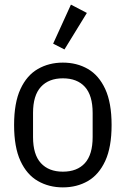

<svg xmlns="http://www.w3.org/2000/svg" viewBox="-20 -799 544 831"><path d="M252 12Q192 12 144 -15.5Q96 -43 68.5 -102.5Q41 -162 41 -258Q41 -354 68.5 -413.5Q96 -473 144 -500.5Q192 -528 252 -528Q313 -528 360.5 -500.5Q408 -473 435.5 -413.5Q463 -354 463 -258Q463 -162 435.5 -102.5Q408 -43 360.5 -15.5Q313 12 252 12ZM252 -56Q314 -56 347.5 -93Q381 -130 381 -206V-310Q381 -386 347.5 -423Q314 -460 252 -460Q191 -460 157 -423Q123 -386 123 -310V-206Q123 -130 157 -93Q191 -56 252 -56ZM356 -743 259 -585 210 -610 287 -779Z"/></svg>

Font: IBM Plex Sans Condensed
Style: Regular
Weight: 400
Width: 3
Designer: Mike Abbink, Paul van der Laan, Pieter van Rosmalen
Foundry: Bold Monday
Version: Version 3.201